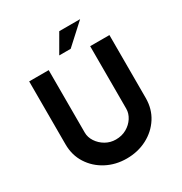

<svg xmlns="http://www.w3.org/2000/svg" viewBox="-208 -1073 1173 1235"><g transform="rotate(-30 378.0 -455.5)"><path d="M225 -272Q225 -237 246 -205Q267 -173 301.5 -153Q336 -133 377 -133Q422 -133 457 -153Q492 -173 512.5 -205Q533 -237 533 -272V-736H676V-269Q676 -188 636 -125.5Q596 -63 528 -27.5Q460 8 377 8Q295 8 227.5 -27.5Q160 -63 120 -125.5Q80 -188 80 -269V-736H225ZM564 -919 416 -784H331L409 -919Z"/></g></svg>

Font: Reem Kufi Fun
Style: Bold
Weight: 700
Designer: Khaled Hosny
Version: Version 1.005